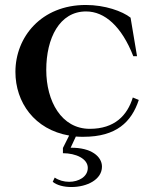

<svg xmlns="http://www.w3.org/2000/svg" viewBox="-20 -535 622 772"><path d="M316 15C448 15 509 -45 538 -133L514 -143C492 -71 441 -17 341 -17C227 -17 166 -128 166 -254C166 -381 219 -489 326 -489C401 -489 469 -429 516 -309H531L505 -464C472 -490 402 -515 325 -515C146 -515 42 -386 42 -246C42 -123 119 -14 258 10L233 60V81C285 81 333 103 333 140C333 176 296 196 258 196C237 196 216 190 200 179L192 196C209 210 237 217 267 217C330 217 390 187 390 135C390 95 348 58 264 59L285 14C295 15 305 15 316 15Z"/></svg>

Font: Sprat Medium
Style: Regular
Weight: 500
Designer: Ethan Nakache
Foundry: Collletttivo
Version: Version 2.000;Glyphs 3.2 (3217)